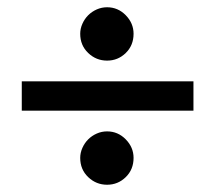

<svg xmlns="http://www.w3.org/2000/svg" viewBox="-20 -509 593 529"><path d="M201 -74Q201 -88 207 -101.5Q213 -115 223 -125Q233 -135 246.5 -141Q260 -147 275 -147Q305 -147 326.5 -125Q348 -103 348 -74Q348 -42 326.5 -21Q305 0 275 0Q245 0 223 -21Q201 -42 201 -74ZM201 -416Q201 -430 207 -443.5Q213 -457 223 -467Q233 -477 246.5 -483Q260 -489 275 -489Q305 -489 326.5 -467Q348 -445 348 -416Q348 -384 326.5 -363Q305 -342 275 -342Q245 -342 223 -363Q201 -384 201 -416ZM513 -285V-204H40V-285Z"/></svg>

Font: Ek Mukta ExtraBold
Style: Regular
Weight: 800
Designer: Girish Dalvi and Yashodeep Gholap
Foundry: Ek Type
Version: Version 2.538;PS 1.002;hotconv 16.6.51;makeotf.lib2.5.65220;